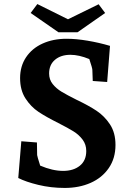

<svg xmlns="http://www.w3.org/2000/svg" viewBox="-20 -911 654 946"><path d="M70 -34 85 -215 162 -209 163 -147Q163 -142 178 -95Q239 -69 291 -69Q342 -69 373.5 -94.5Q405 -120 405 -167Q405 -199 387 -223Q369 -247 342.5 -263.5Q316 -280 267 -305Q207 -335 169.5 -360Q132 -385 105.5 -426Q79 -467 79 -526Q79 -585 108.5 -629Q138 -673 190 -696.5Q242 -720 308 -720Q355 -720 411.5 -710.5Q468 -701 522 -685L508 -507L437 -512L435 -567Q435 -575 420 -620Q369 -641 327 -641Q280 -641 251 -616.5Q222 -592 222 -549Q222 -519 239.5 -497Q257 -475 283.5 -459Q310 -443 356 -420Q417 -391 456 -365Q495 -339 522 -298Q549 -257 549 -197Q549 -131 516 -83Q483 -35 426.5 -10Q370 15 299 15Q231 15 169 0Q107 -15 70 -34ZM315 -816 466 -890 498 -847 362 -752H268L131 -847L164 -891Z"/></svg>

Font: Andada Pro ExtraBold
Style: Regular
Weight: 800
Designer: Carolina Giovagnoli
Foundry: Huerta Tipografica
Version: Version 3.005; ttfautohint (v1.8.4)